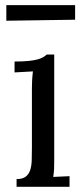

<svg xmlns="http://www.w3.org/2000/svg" viewBox="-20 -720 321 740"><path d="M103 -379.9Q103 -395.5 103.8 -410.2Q104.5 -424.8 106.9 -444.8L36.1 -440.9V-482.9Q68.8 -482.9 90.3 -485.1Q111.8 -487.3 125.5 -491.2Q139.2 -495.1 146.7 -499.8Q154.3 -504.4 160.2 -509.8H189V-106Q189 -85.9 188.5 -70.6Q188 -55.2 185.1 -38.1L248 -41V0H43.9V-29.8Q66.4 -29.8 78.6 -38.8Q90.8 -47.9 96.2 -64Q101.6 -80.1 102.3 -102.5Q103 -125 103 -151.9ZM4.4 -700.2H269.5V-644L4.4 -640.1Z"/></svg>

Font: Lora
Style: Regular
Weight: 400
Designer: Olga Karpushina, Alexei Vanyashin
Foundry: Cyreal (www.cyreal.org, a@cyreal.org)
Version: Version 1.014